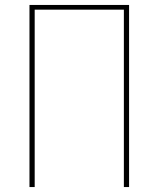

<svg xmlns="http://www.w3.org/2000/svg" viewBox="-20 -755 640 775"><path d="M99 0V-735H501V0H480V-716H120V0Z"/></svg>

Font: Iosevka Curly Thin Extended
Style: Regular
Weight: 100
Width: 7
Monospace: yes
Designer: Belleve Invis
Foundry: Belleve Invis
Version: Version 11.1.0; ttfautohint (v1.8.3)